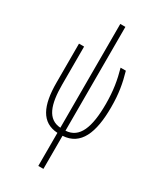

<svg xmlns="http://www.w3.org/2000/svg" viewBox="-244 -845 988 1171"><g transform="rotate(30 250.0 -260.0)"><path d="M238 7V240H274V7C398 0 444 -112 444 -292C444 -387 432 -453 410 -530H373C394 -455 406 -387 406 -293C406 -129 370 -34 274 -29V-760H238V-29C146 -35 116 -122 116 -262V-530H80V-255C80 -94 124 1 238 7Z"/></g></svg>

Font: Noto Sans Mono ExtraCondensed ExtraLight
Style: Regular
Weight: 200
Width: 2
Designer: Monotype Design Team
Foundry: Monotype Imaging Inc.
Version: Version 2.014